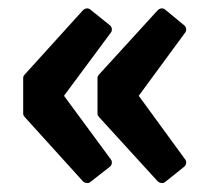

<svg xmlns="http://www.w3.org/2000/svg" viewBox="-20 -475 495 447"><path d="M173 -53C177 -49 185 -47 190 -51L236 -87C241 -91 242 -99 238 -104L129 -252L238 -399C242 -404 241 -412 236 -416L190 -453C185 -457 178 -456 173 -451L38 -302C36 -300 34 -297 34 -294V-210C34 -207 36 -204 38 -202ZM347 -53C351 -49 359 -47 364 -51L409 -87C414 -91 415 -99 411 -104L303 -252L411 -399C415 -404 414 -412 409 -416L364 -453C359 -457 352 -456 347 -451L211 -302C209 -300 207 -297 207 -294V-210C207 -207 209 -204 211 -202Z"/></svg>

Font: Falling Sky
Style: Bd
Weight: 700
Designer: Paul D. Hunt
Foundry: Adobe Systems Incorporated
Version: Version 1.02